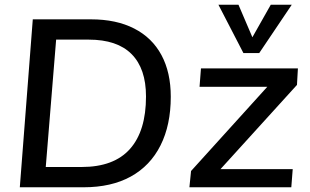

<svg xmlns="http://www.w3.org/2000/svg" viewBox="-20 -794 1315 814"><path d="M64 0 119 -712H366Q473 -712 549 -673Q625 -634 664.5 -560.5Q704 -487 704 -384Q704 -264 660.5 -177.5Q617 -91 534.5 -45.5Q452 0 334 0ZM174 -86H326Q463 -86 531 -162.5Q599 -239 599 -385Q599 -503 538 -564.5Q477 -626 356 -626H218ZM783 0 790 -69 1144 -460 1156 -426H826L832 -504H1243L1239 -434L884 -43L874 -77H1221L1215 0ZM1128 -774H1217L1079 -569H1012L906 -774H991L1050 -636Z"/></svg>

Font: Muli SemiBold
Style: Italic
Weight: 600
Italic angle: -4.541°
Designer: Vernon Adams
Foundry: Vernon Adams
Version: Version 2.100; ttfautohint (v1.8.1.43-b0c9)